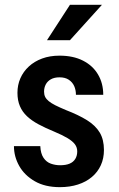

<svg xmlns="http://www.w3.org/2000/svg" viewBox="-20 -770 495 800"><path d="M301.8 -139.2Q301.8 -155.8 292.2 -168.7Q282.7 -181.6 261.7 -194.3Q240.7 -207 205.6 -221.7Q168.9 -236.8 140.6 -252Q112.3 -267.1 92.8 -285.4Q73.2 -303.7 63 -327.6Q52.7 -351.6 52.7 -383.3Q52.7 -416 64.9 -443.8Q77.1 -471.7 100.1 -492.9Q123 -514.2 155.3 -526.1Q187.5 -538.1 228 -538.1Q285.2 -538.1 325.9 -517.3Q366.7 -496.6 388.4 -459.7Q410.2 -422.9 410.2 -375H296.4Q296.4 -395 289.1 -411.4Q281.7 -427.7 266.6 -437.7Q251.5 -447.8 228 -447.8Q206.5 -447.8 192.1 -439.7Q177.7 -431.6 170.7 -418.2Q163.6 -404.8 163.6 -388.2Q163.6 -376 168 -366.7Q172.4 -357.4 182.6 -348.9Q192.9 -340.3 210.2 -331.5Q227.5 -322.8 254.4 -311.5Q307.6 -291 342.8 -269Q377.9 -247.1 395.5 -217.8Q413.1 -188.5 413.1 -145Q413.1 -109.9 400.1 -81.5Q387.2 -53.2 363 -32.7Q338.9 -12.2 304.9 -1.2Q271 9.8 229.5 9.8Q167.5 9.8 124.8 -14.9Q82 -39.6 60.1 -78.6Q38.1 -117.7 38.1 -161.1H147.9Q149.4 -129.9 161.4 -112.3Q173.3 -94.7 191.9 -88.1Q210.4 -81.5 230.5 -81.5Q254.4 -81.5 270 -88.1Q285.6 -94.7 293.7 -107.9Q301.8 -121.1 301.8 -139.2ZM175.8 -602.5 271.5 -750H404.8L271.5 -602.5Z"/></svg>

Font: Roboto Condensed Medium
Style: Regular
Weight: 500
Designer: Christian Robertson
Foundry: Google
Version: Version 3.0